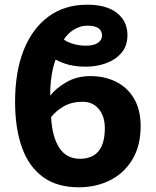

<svg xmlns="http://www.w3.org/2000/svg" viewBox="-20 -785 662 815"><path d="M216 -532Q193 -469 193 -379Q217 -410 261.5 -436Q306 -462 364 -462Q424 -462 472.5 -438Q521 -414 549 -366.5Q577 -319 577 -250Q577 -166 542 -108Q507 -50 447.5 -20Q388 10 314 10Q222 10 162 -34Q102 -78 73 -159.5Q44 -241 44 -353Q44 -480 80.5 -572Q117 -664 185.5 -714.5Q254 -765 350 -765Q433 -765 477 -729.5Q521 -694 521 -636Q521 -590 495.5 -560.5Q470 -531 430 -516.5Q390 -502 345 -502Q305 -502 274.5 -509.5Q244 -517 216 -532ZM351 -676Q321 -676 294 -659.5Q267 -643 251 -617Q268 -605 293 -598Q318 -591 344 -591Q378 -591 395.5 -603Q413 -615 413 -634Q413 -676 351 -676ZM319 -111Q425 -111 425 -241Q425 -291 399.5 -322Q374 -353 331 -353Q284 -353 250.5 -333.5Q217 -314 197 -288Q201 -205 231.5 -158Q262 -111 319 -111Z"/></svg>

Font: BC Sans
Style: Bold
Weight: 700
Designer: Monotype Design Team
Province of B.C.
Foundry: Monotype Imaging Inc.
Version: Version 2.000;GOOG;noto-source:20170915:90ef993387c0